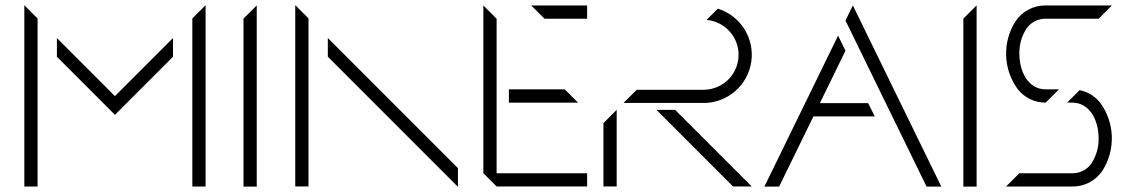

<svg xmlns="http://www.w3.org/2000/svg" viewBox="-20 -721 4357 742"><path d="M125.2 -0.2V-649.7L74 -700.9V-0.2ZM424.2 -349.6 199.9 -574V-501.6L424.2 -277.2L648.6 -501.6V-574ZM774.5 -0.2V-700.9L723.3 -649.7V-0.2Z M972.2 0.1V-700.2L921 -649.1V0.1Z M1121 -0.5H1172.2V-650L1121 -701.2ZM1749.7 1V-71.4L1246.9 -574.3V-501.9Z M1899.2 -648.7 1848 -699.9V-51.5L1899.2 -0.3H2249V-51.5H1899.2ZM2033 -699.9 2084.2 -648.7H2249V-699.9ZM2162.7 -375.4H2154.6V-375.7H1946.6V-324.3H2213.9Z M2312 -0.5H2363.2V-296.4L2312 -245.2ZM2701.1 -323C2792.9 -324 2870.2 -391.8 2883.4 -482.6C2896.6 -573.5 2841.7 -660.4 2754 -687.5L2710.5 -644C2782.3 -637.9 2836.7 -576.6 2834.2 -504.6C2831.7 -432.6 2773.1 -375.2 2701.1 -374.1C2700.3 -374.1 2699.6 -374 2698.9 -374H2440.6L2389.7 -323.2H2696.3C2697.9 -323.2 2699.5 -323 2701.1 -323ZM2589.2 -296.4H2516.8L2812.9 -0.3H2885.3Z M3560.8 0.1H3617.8L3275.9 -700.1L3247.4 -641.7L3275.9 -583.3ZM2934 0.1H2991L3123.5 -271.2H3360.6L3335 -322.4H3148.5L3247.4 -525L3218.9 -583.3Z M3754.2 0.1V-700.2L3703 -649.1V0.1Z M4152.2 -372.7 4104 -324.4H4123.5C4193.7 -324.4 4225.7 -252.9 4225.7 -186.5C4226.4 -152.5 4217 -119.2 4198.6 -90.7C4182 -65.5 4153.6 -50.7 4123.5 -51.4H3919.2L3868 -0.2H4123.5C4170.3 0.6 4214.3 -22.4 4240.4 -61.2C4292.1 -142.4 4288.5 -247 4231.4 -324.5C4211.5 -349.3 4183.5 -366.4 4152.2 -372.7ZM4021.2 -324.5 4072.4 -375.7H4021.5C3951.3 -375.7 3919.4 -447.2 3919.4 -513.7C3918.6 -547.6 3928 -581 3946.4 -609.5C3963.1 -634.6 3991.4 -649.4 4021.5 -648.7H4225.9L4277.1 -699.9H4021.5C3974.7 -700.7 3930.7 -677.8 3904.6 -638.9C3852.9 -557.7 3856.5 -453.1 3913.6 -375.7C3939.8 -342.9 3979.6 -324 4021.5 -324.5Z"/></svg>

Font: Expanse
Style: Expanse
Weight: 400
Designer: Ryan Lin
Version: Version 1.0